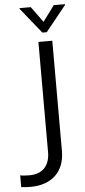

<svg xmlns="http://www.w3.org/2000/svg" viewBox="-62 -739 444 1006"><g transform="rotate(-5 160.0 -236.0)"><path d="M237 60V-520H164V60C164 131 125 172 57 172C39 172 21 171 8 168V230C23 232 41 233 56 233C170 233 237 168 237 60ZM81 -701 189 -567H212L320 -701V-705H261L201 -624H199L140 -705H81Z"/></g></svg>

Font: Non Bureau Light
Style: Regular
Weight: 300
Designer: Jona Saucedo
Foundry: Non Foundry
Version: Version 1.000;FEAKit 1.0